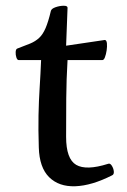

<svg xmlns="http://www.w3.org/2000/svg" viewBox="-20 -639 441 668"><path d="M115 -126Q113 -188 114 -238Q115 -288 118 -334.5Q121 -381 123 -430H45Q40 -430 37 -439Q34 -448 34.5 -458Q35 -468 40 -470Q67 -480 85 -487.5Q103 -495 116 -507Q129 -519 138.5 -541Q148 -563 157 -601Q159 -609 173.5 -614Q188 -619 202 -619Q216 -619 215 -611L210 -480L345 -500Q351 -499 352 -488Q353 -477 351 -463.5Q349 -450 345 -439.5Q341 -429 335 -430H215Q211 -363 210.5 -297Q210 -231 210 -163Q210 -86 245 -65.5Q280 -45 356 -69Q363 -72 369 -62.5Q375 -53 376 -42.5Q377 -32 370 -29Q299 7 242 9Q185 11 151 -22.5Q117 -56 115 -126Z"/></svg>

Font: Anvers
Style: Regular
Weight: 400
Designer: Ishtar van Looy
Version: Version 1.000